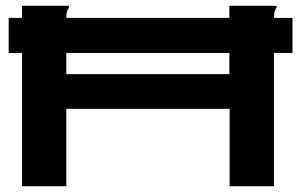

<svg xmlns="http://www.w3.org/2000/svg" viewBox="-20 -643 1040 663"><path d="M10 -460V-581H56V-623H218V-616Q209 -607 209 -581H772V-623H935V-616Q926 -607 926 -581H990V-460H926V0H773V-267H209V0H56V-460ZM209 -387H772V-460H209Z"/></svg>

Font: Inconsolata UltraExpanded Black
Style: Regular
Weight: 900
Width: 9
Monospace: yes
Designer: Raph Levien, Cyreal, Brenton Simpson
Foundry: Raph Levien, Cyreal, Google
Version: Version 3.001; ttfautohint (v1.8.2.53-6de2)